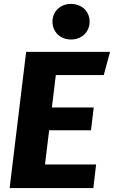

<svg xmlns="http://www.w3.org/2000/svg" viewBox="-20 -957 580 977"><path d="M508 -575 540 -693H113L29 0H455L469 -120H209L230 -294H443L457 -410H244L264 -575ZM341 -756C397 -756 436 -795 436 -847C436 -898 397 -937 341 -937C286 -937 247 -898 247 -847C247 -795 286 -756 341 -756Z"/></svg>

Font: Fira Sans OT
Style: Bold Italic
Weight: 700
Italic angle: -8°
Designer: Carrois Corporate & Edenspiekermann
Foundry: Carrois Corporate GbR & Edenspiekermann AG
Version: Version 2.001